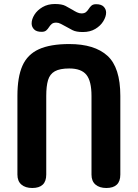

<svg xmlns="http://www.w3.org/2000/svg" viewBox="-20 -931 688 959"><path d="M211 -59Q211 8 141 8Q107 8 87 -9Q67 -26 67 -59V-452Q67 -546 92 -602.5Q117 -659 174 -685Q231 -711 326 -711Q452 -711 516.5 -652.5Q581 -594 581 -452V-59Q581 8 511 8Q477 8 457 -9Q437 -26 437 -59V-452Q437 -526 411.5 -557.5Q386 -589 326 -589Q279 -589 254 -575Q229 -561 220 -531Q211 -501 211 -452ZM188 -772Q162 -772 150 -784.5Q138 -797 138 -814Q138 -835 152 -857.5Q166 -880 192.5 -895.5Q219 -911 254 -911Q289 -911 307 -901.5Q325 -892 342 -882Q353 -875 364.5 -869.5Q376 -864 387 -864Q402 -864 410 -871Q418 -878 423.5 -887Q429 -896 437 -903Q445 -910 460 -910Q486 -910 498 -897.5Q510 -885 510 -868Q510 -848 496 -825Q482 -802 456 -786.5Q430 -771 394 -771Q360 -771 342 -780.5Q324 -790 306 -800Q295 -806 283.5 -812Q272 -818 261 -818Q246 -818 238 -811Q230 -804 224.5 -795Q219 -786 211 -779Q203 -772 188 -772Z"/></svg>

Font: Madimi One
Style: Regular
Weight: 400
Designer: Taurai Valerie Mtake, Mirko Velimirovic
Foundry: TaVaTake
Version: Version 1.000; ttfautohint (v1.8.4.7-5d5b)